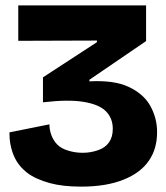

<svg xmlns="http://www.w3.org/2000/svg" viewBox="-20 -681 620 715"><path d="M282 14Q214 14 166 1Q112 -14 82 -37Q48 -63 32 -100Q15 -139 15 -188L164 -218Q164 -197 172 -176Q180 -156 194 -142Q208 -128 234 -120Q260 -112 288 -112Q318 -112 346 -122Q372 -131 386 -151Q400 -171 400 -201Q400 -242 373 -268Q347 -293 289 -302Q234 -311 140 -300V-393L341 -524V-530L48 -529V-661H524V-528L313 -384V-378Q404 -383 458 -358Q514 -332 539 -288Q565 -242 565 -189Q565 -126 534 -82Q503 -37 440 -12Q376 14 282 14Z"/></svg>

Font: Bricolage Grotesque 36pt ExtraBold
Style: Regular
Weight: 800
Designer: Mathieu Triay
Foundry: Atelier Triay
Version: Version 1.000;gftools[0.9.30]